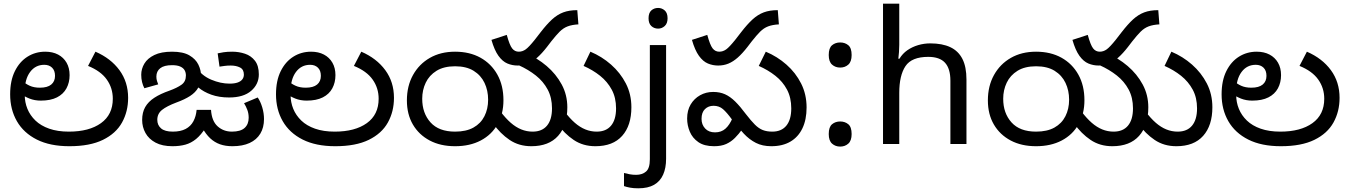

<svg xmlns="http://www.w3.org/2000/svg" viewBox="-20 -780 7311 1040"><path d="M356 12Q251 12 179.5 -24Q108 -60 71.5 -123.5Q35 -187 35 -269Q35 -343 60.5 -394.5Q86 -446 129 -473Q172 -500 225 -500Q265 -500 294.5 -484.5Q324 -469 340.5 -440.5Q357 -412 357 -373Q357 -333 340 -301.5Q323 -270 288.5 -252.5Q254 -235 201 -235Q168 -235 140 -246Q112 -257 91.5 -273Q71 -289 58 -304L81 -366Q89 -355 103.5 -340.5Q118 -326 141 -315.5Q164 -305 196 -305Q237 -305 257.5 -322Q278 -339 278 -369Q278 -398 262 -413.5Q246 -429 220 -429Q172 -429 143 -390Q114 -351 114 -284V-266Q114 -226 128.5 -190.5Q143 -155 172 -127Q201 -99 246.5 -83Q292 -67 353 -67Q463 -67 527 -113Q591 -159 591 -245Q591 -303 558.5 -349Q526 -395 457 -423L497 -500Q580 -464 627 -400Q674 -336 674 -250Q674 -176 641 -116.5Q608 -57 537.5 -22.5Q467 12 356 12Z M1239 12Q1201 12 1171.5 1.5Q1142 -9 1118.5 -31Q1095 -53 1075 -89L1095 -90Q1069 -49 1042 -27Q1015 -5 984 3.5Q953 12 914 12Q859 12 822.5 -7.5Q786 -27 768 -59.5Q750 -92 750 -130Q750 -171 766.5 -200Q783 -229 816 -250.5Q849 -272 898 -289Q939 -304 963 -321Q987 -338 987 -371Q987 -387 980 -399.5Q973 -412 956.5 -419.5Q940 -427 912 -427Q869 -427 848 -410.5Q827 -394 827 -365Q827 -352 830.5 -341Q834 -330 837 -323L762 -302Q754 -317 749.5 -335.5Q745 -354 745 -375Q745 -407 762 -435.5Q779 -464 816 -482Q853 -500 912 -500Q972 -500 1006 -480Q1040 -460 1054.5 -430Q1069 -400 1069 -370Q1069 -332 1054 -305.5Q1039 -279 1009.5 -260Q980 -241 936 -225Q883 -205 857.5 -184.5Q832 -164 832 -131Q832 -102 852.5 -84.5Q873 -67 916 -67Q958 -67 985.5 -81.5Q1013 -96 1027.5 -123Q1042 -150 1045 -185H1123Q1127 -124 1159 -95.5Q1191 -67 1236 -67Q1283 -67 1305 -87Q1327 -107 1327 -142Q1327 -165 1320 -184Q1313 -203 1302 -221L1376 -252Q1391 -230 1400.5 -198.5Q1410 -167 1410 -135Q1410 -89 1390 -56Q1370 -23 1332 -5.5Q1294 12 1239 12ZM1382 -377Q1382 -324 1340.5 -288Q1299 -252 1221 -252Q1167 -252 1125 -267Q1083 -282 1054 -306.5Q1025 -331 1008 -357L1044 -414Q1073 -370 1124 -348.5Q1175 -327 1223 -327Q1250 -327 1267 -333Q1284 -339 1292.5 -350Q1301 -361 1301 -376Q1301 -404 1280 -414.5Q1259 -425 1230 -425Q1212 -425 1197 -423Q1182 -421 1169 -419L1159 -491Q1171 -494 1191 -497Q1211 -500 1238 -500Q1274 -500 1307 -489Q1340 -478 1361 -451Q1382 -424 1382 -377Z M1796 12Q1691 12 1619.5 -24Q1548 -60 1511.5 -123.5Q1475 -187 1475 -269Q1475 -343 1500.5 -394.5Q1526 -446 1569 -473Q1612 -500 1665 -500Q1705 -500 1734.5 -484.5Q1764 -469 1780.5 -440.5Q1797 -412 1797 -373Q1797 -333 1780 -301.5Q1763 -270 1728.5 -252.5Q1694 -235 1641 -235Q1608 -235 1580 -246Q1552 -257 1531.5 -273Q1511 -289 1498 -304L1521 -366Q1529 -355 1543.5 -340.5Q1558 -326 1581 -315.5Q1604 -305 1636 -305Q1677 -305 1697.5 -322Q1718 -339 1718 -369Q1718 -398 1702 -413.5Q1686 -429 1660 -429Q1612 -429 1583 -390Q1554 -351 1554 -284V-266Q1554 -226 1568.5 -190.5Q1583 -155 1612 -127Q1641 -99 1686.5 -83Q1732 -67 1793 -67Q1903 -67 1967 -113Q2031 -159 2031 -245Q2031 -303 1998.5 -349Q1966 -395 1897 -423L1937 -500Q2020 -464 2067 -400Q2114 -336 2114 -250Q2114 -176 2081 -116.5Q2048 -57 1977.5 -22.5Q1907 12 1796 12Z M2184 -236Q2184 -314 2217 -373.5Q2250 -433 2308.5 -466.5Q2367 -500 2445 -500Q2524 -500 2582.5 -467.5Q2641 -435 2674 -376Q2707 -317 2707 -237Q2707 -163 2675 -106.5Q2643 -50 2584 -19Q2525 12 2445 12Q2366 12 2307.5 -19Q2249 -50 2216.5 -105.5Q2184 -161 2184 -236ZM2267 -245Q2267 -167 2312 -117Q2357 -67 2445 -67Q2505 -67 2544.5 -89Q2584 -111 2604 -150.5Q2624 -190 2624 -240Q2624 -290 2604.5 -331Q2585 -372 2545.5 -396.5Q2506 -421 2445 -421Q2384 -421 2344.5 -396.5Q2305 -372 2286 -332Q2267 -292 2267 -245ZM2858 12Q2791 12 2740.5 -22Q2690 -56 2651 -111L2691 -176Q2719 -139 2746.5 -115Q2774 -91 2803.5 -79Q2833 -67 2865 -67Q2916 -67 2943 -99.5Q2970 -132 2970 -193Q2970 -251 2946.5 -295Q2923 -339 2882.5 -371Q2842 -403 2791 -426L2828 -492Q2890 -466 2941 -422.5Q2992 -379 3022.5 -322.5Q3053 -266 3053 -199Q3053 -100 3003 -44Q2953 12 2858 12ZM3205 12Q3138 12 3087.5 -22Q3037 -56 2998 -111L3038 -176Q3066 -139 3093.5 -115Q3121 -91 3150.5 -79Q3180 -67 3212 -67Q3263 -67 3290 -99.5Q3317 -132 3317 -193Q3317 -251 3293.5 -294.5Q3270 -338 3230.5 -369.5Q3191 -401 3141 -423L3178 -500Q3240 -474 3290 -430Q3340 -386 3370 -328Q3400 -270 3400 -199Q3400 -100 3350 -44Q3300 12 3205 12ZM2784 -425Q2755 -425 2728.5 -436Q2702 -447 2680 -477.5Q2658 -508 2642 -564L2725 -591Q2740 -536 2754 -518Q2768 -500 2790 -500Q2810 -500 2827.5 -512.5Q2845 -525 2877 -565L2908 -605Q2942 -649 2970.5 -675Q2999 -701 3031 -713Q3063 -725 3107 -725L3113 -648Q3078 -646 3054.5 -637Q3031 -628 3011.5 -608.5Q2992 -589 2966 -556L2943 -526Q2915 -490 2890 -468Q2865 -446 2839.5 -435.5Q2814 -425 2784 -425Z M3437 240Q3412 240 3393 236.5Q3374 233 3360 228V157Q3375 161 3391 164Q3407 167 3426 167Q3458 167 3479 149.5Q3500 132 3500 83V-536H3588V80Q3588 130 3572 166Q3556 202 3523 221Q3490 240 3437 240ZM3493 -681Q3493 -710 3508 -723.5Q3523 -737 3545 -737Q3565 -737 3580.5 -723.5Q3596 -710 3596 -681Q3596 -653 3580.5 -639Q3565 -625 3545 -625Q3523 -625 3508 -639Q3493 -653 3493 -681Z M3870 -425Q3841 -425 3814.5 -436Q3788 -447 3766 -477.5Q3744 -508 3728 -564L3811 -591Q3826 -536 3840 -518Q3854 -500 3876 -500Q3896 -500 3913.5 -512.5Q3931 -525 3963 -565L3994 -605Q4028 -649 4056.5 -675Q4085 -701 4117 -713Q4149 -725 4193 -725L4199 -648Q4164 -646 4140.5 -637Q4117 -628 4097.5 -608.5Q4078 -589 4052 -556L4029 -526Q4001 -490 3976 -468Q3951 -446 3925.5 -435.5Q3900 -425 3870 -425ZM4158 12Q4110 12 4074.5 -6Q4039 -24 4009 -56Q3979 -88 3946 -131Q3917 -171 3896 -189Q3875 -207 3845 -207Q3817 -207 3798.5 -189Q3780 -171 3780 -136Q3780 -105 3799.5 -84Q3819 -63 3853 -63Q3887 -63 3909.5 -83Q3932 -103 3948 -141L4001 -81Q3982 -54 3961 -33Q3940 -12 3913.5 0Q3887 12 3848 12Q3795 12 3763 -10Q3731 -32 3716.5 -66.5Q3702 -101 3702 -138Q3702 -182 3721 -214Q3740 -246 3772 -264Q3804 -282 3843 -282Q3879 -282 3907 -269.5Q3935 -257 3962 -230.5Q3989 -204 4021 -161Q4048 -126 4069 -105Q4090 -84 4112 -75.5Q4134 -67 4163 -67Q4213 -67 4239.5 -99.5Q4266 -132 4266 -193Q4266 -251 4243 -294.5Q4220 -338 4180 -369.5Q4140 -401 4090 -423L4128 -500Q4190 -474 4240 -430Q4290 -386 4319.5 -327.5Q4349 -269 4349 -198Q4349 -132 4326.5 -85Q4304 -38 4261.5 -13Q4219 12 4158 12Z M4531 -414Q4505 -414 4487 -430Q4469 -446 4469 -482Q4469 -520 4487 -535Q4505 -550 4531 -550Q4557 -550 4575 -535Q4593 -520 4593 -482Q4593 -446 4575 -430Q4557 -414 4531 -414ZM4531 14Q4505 14 4487 -2Q4469 -18 4469 -54Q4469 -92 4487 -107Q4505 -122 4531 -122Q4557 -122 4575 -107Q4593 -92 4593 -54Q4593 -18 4575 -2Q4557 14 4531 14Z M4851 -537Q4851 -518 4849.5 -498Q4848 -478 4846 -462H4852Q4869 -490 4895 -508Q4921 -526 4953 -535.5Q4985 -545 5019 -545Q5084 -545 5127.5 -524.5Q5171 -504 5193 -461Q5215 -418 5215 -349V0H5128V-343Q5128 -408 5099 -440Q5070 -472 5008 -472Q4918 -472 4884.5 -421.5Q4851 -371 4851 -277V0H4763V-760H4851Z M5331 -236Q5331 -314 5364 -373.5Q5397 -433 5455.5 -466.5Q5514 -500 5592 -500Q5671 -500 5729.5 -467.5Q5788 -435 5821 -376Q5854 -317 5854 -237Q5854 -163 5822 -106.5Q5790 -50 5731 -19Q5672 12 5592 12Q5513 12 5454.5 -19Q5396 -50 5363.5 -105.5Q5331 -161 5331 -236ZM5414 -245Q5414 -167 5459 -117Q5504 -67 5592 -67Q5652 -67 5691.5 -89Q5731 -111 5751 -150.5Q5771 -190 5771 -240Q5771 -290 5751.5 -331Q5732 -372 5692.5 -396.5Q5653 -421 5592 -421Q5531 -421 5491.5 -396.5Q5452 -372 5433 -332Q5414 -292 5414 -245ZM6005 12Q5938 12 5887.5 -22Q5837 -56 5798 -111L5838 -176Q5866 -139 5893.5 -115Q5921 -91 5950.5 -79Q5980 -67 6012 -67Q6063 -67 6090 -99.5Q6117 -132 6117 -193Q6117 -251 6093.5 -295Q6070 -339 6029.5 -371Q5989 -403 5938 -426L5975 -492Q6037 -466 6088 -422.5Q6139 -379 6169.5 -322.5Q6200 -266 6200 -199Q6200 -100 6150 -44Q6100 12 6005 12ZM6352 12Q6285 12 6234.5 -22Q6184 -56 6145 -111L6185 -176Q6213 -139 6240.5 -115Q6268 -91 6297.5 -79Q6327 -67 6359 -67Q6410 -67 6437 -99.5Q6464 -132 6464 -193Q6464 -251 6440.5 -294.5Q6417 -338 6377.5 -369.5Q6338 -401 6288 -423L6325 -500Q6387 -474 6437 -430Q6487 -386 6517 -328Q6547 -270 6547 -199Q6547 -100 6497 -44Q6447 12 6352 12ZM5931 -425Q5902 -425 5875.5 -436Q5849 -447 5827 -477.5Q5805 -508 5789 -564L5872 -591Q5887 -536 5901 -518Q5915 -500 5937 -500Q5957 -500 5974.5 -512.5Q5992 -525 6024 -565L6055 -605Q6089 -649 6117.5 -675Q6146 -701 6178 -713Q6210 -725 6254 -725L6260 -648Q6225 -646 6201.5 -637Q6178 -628 6158.5 -608.5Q6139 -589 6113 -556L6090 -526Q6062 -490 6037 -468Q6012 -446 5986.5 -435.5Q5961 -425 5931 -425Z M6918 12Q6813 12 6741.5 -24Q6670 -60 6633.5 -123.5Q6597 -187 6597 -269Q6597 -343 6622.5 -394.5Q6648 -446 6691 -473Q6734 -500 6787 -500Q6827 -500 6856.5 -484.5Q6886 -469 6902.5 -440.5Q6919 -412 6919 -373Q6919 -333 6902 -301.5Q6885 -270 6850.5 -252.5Q6816 -235 6763 -235Q6730 -235 6702 -246Q6674 -257 6653.5 -273Q6633 -289 6620 -304L6643 -366Q6651 -355 6665.5 -340.5Q6680 -326 6703 -315.5Q6726 -305 6758 -305Q6799 -305 6819.5 -322Q6840 -339 6840 -369Q6840 -398 6824 -413.5Q6808 -429 6782 -429Q6734 -429 6705 -390Q6676 -351 6676 -284V-266Q6676 -226 6690.5 -190.5Q6705 -155 6734 -127Q6763 -99 6808.5 -83Q6854 -67 6915 -67Q7025 -67 7089 -113Q7153 -159 7153 -245Q7153 -303 7120.5 -349Q7088 -395 7019 -423L7059 -500Q7142 -464 7189 -400Q7236 -336 7236 -250Q7236 -176 7203 -116.5Q7170 -57 7099.5 -22.5Q7029 12 6918 12Z"/></svg>

Font: hextelugu15
Style: Book
Weight: 400
Designer: Jelle Bosma - Monotype Design Team
Foundry: Monotype Imaging Inc.
Version: Version 2.003